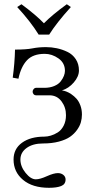

<svg xmlns="http://www.w3.org/2000/svg" viewBox="-20 -664 442 905"><path d="M162.1 -501Q124.5 -562 61 -630.9L81.1 -644Q150.4 -592.8 187 -554.2Q226.1 -594.2 294.9 -644L314 -630.9Q246.1 -555.7 211.9 -501ZM189 -20Q203.1 -20 219.2 -24.7Q235.4 -29.3 252.2 -39.8Q269 -50.3 280 -71.5Q291 -92.8 291 -121.1Q291 -158.2 269.8 -186.5Q248.5 -214.8 212.9 -214.8H148.9Q142.6 -214.8 138.2 -220Q133.8 -225.1 133.8 -231.9Q133.8 -238.8 138.7 -244.4Q143.6 -250 148.9 -250H189Q215.3 -250 235.6 -258.5Q255.9 -267.1 266.1 -280.5Q276.4 -293.9 281.2 -306.4Q286.1 -318.8 286.1 -330.1Q286.1 -367.2 255.6 -388.7Q225.1 -410.2 190.9 -410.2Q135.3 -410.2 106.9 -379.6Q78.6 -349.1 66.9 -293L40 -297.9Q49.3 -366.2 50.8 -430.2Q103.5 -430.2 132.8 -436Q162.1 -441.9 196.8 -441.9Q222.7 -441.9 248 -436.5Q273.4 -431.2 297.9 -419.4Q322.3 -407.7 337.2 -385Q352.1 -362.3 352.1 -332Q352.1 -303.2 327.6 -275.1Q303.2 -247.1 272 -237.8Q280.8 -236.8 291.7 -232.9Q302.7 -229 316.2 -220Q329.6 -210.9 340.6 -198.7Q351.6 -186.5 358.9 -167Q366.2 -147.5 366.2 -124Q366.2 -106 361.3 -88.1Q356.4 -70.3 343.3 -51.8Q330.1 -33.2 310.3 -19.3Q290.5 -5.4 257.6 3.4Q224.6 12.2 183.1 12.2Q134.8 12.2 105.5 33.4Q76.2 54.7 76.2 87.9Q76.2 120.6 100.6 150.9Q125 181.2 148.9 181.2Q168.5 181.2 200.9 166.5Q233.4 151.9 252.9 151.9Q268.1 151.9 278.6 160.4Q289.1 168.9 289.1 182.1Q289.1 204.6 268.3 212.9Q247.6 221.2 210.9 221.2Q133.3 221.2 88.6 183.8Q43.9 146.5 43.9 87.9Q43.9 37.6 83.7 8.8Q123.5 -20 189 -20Z"/></svg>

Font: Linux Biolinum
Style: Regular
Weight: 400
Designer: Philipp H. Poll
Foundry: Philipp H. Poll
Version: Version 0.6.4